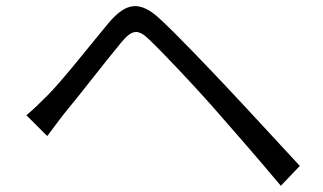

<svg xmlns="http://www.w3.org/2000/svg" viewBox="-20 -649 1040 618"><path d="M65 -278 132 -211C147 -230 168 -260 188 -285C234 -340 320 -452 370 -512C405 -554 424 -558 463 -519C507 -477 600 -378 658 -313C723 -239 812 -137 884 -51L945 -115C868 -198 769 -306 701 -378C643 -439 556 -531 496 -587C429 -650 385 -639 332 -578C271 -505 182 -391 134 -343C108 -317 91 -300 65 -278Z"/></svg>

Font: Noto Sans CJK HK DemiLight
Style: Regular
Weight: 350
Designer: Ryoko NISHIZUKA 西塚涼子 (kana, bopomofo & ideographs); Paul D. Hunt (Latin, Greek & Cyrillic); Sandoll Communications 산돌커뮤니
Foundry: Adobe
Version: Version 2.004;hotconv 1.0.118;makeotfexe 2.5.65603